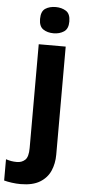

<svg xmlns="http://www.w3.org/2000/svg" viewBox="-118 -796 480 1071"><g transform="rotate(5 122.5 -260.5)"><path d="M68 -687Q68 -730 91.5 -745.5Q115 -761 150 -761Q183 -761 207.5 -745.5Q232 -730 232 -687Q232 -646 207.5 -630Q183 -614 150 -614Q115 -614 91.5 -630Q68 -646 68 -687ZM40 240Q16 240 -9.5 236.5Q-35 233 -53 228V109Q-37 114 -23 116.5Q-9 119 9 119Q36 119 54.5 102Q73 85 73 35V-546H224V59Q224 109 206 150Q188 191 147.5 215.5Q107 240 40 240Z"/></g></svg>

Font: Noto Sans Thai Looped
Style: Bold
Weight: 700
Designer: Sasikarn Vongin, Ben Mitchell
Foundry: The Fontpad Ltd
Version: Version 1.001; ttfautohint (v1.8.4.7-5d5b)